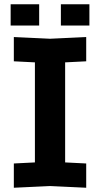

<svg xmlns="http://www.w3.org/2000/svg" viewBox="-20 -878 470 902"><path d="M45 4V-110L144 -115V-585L45 -590V-704L215 -696L385 -704V-590L286 -585V-115L385 -110V4L215 -4ZM30 -758V-858H164V-758ZM266 -758V-858H400V-758Z"/></svg>

Font: Tektur SemiBold
Style: Regular
Weight: 600
Designer: Adam Jagosz
Foundry: Adam Jagosz
Version: Version 1.005;gftools[0.9.30]